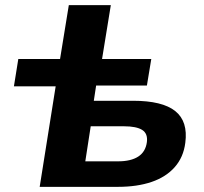

<svg xmlns="http://www.w3.org/2000/svg" viewBox="-20 -725 792 745"><path d="M134 0 196 -390H34L51 -496H213L247 -705H410L376 -496H567L550 -393H353L344 -334H496Q610 -334 660 -294Q710 -254 699 -171Q692 -115 658 -76.5Q624 -38 568 -19Q512 0 438 0ZM311 -99H438Q488 -99 516.5 -117.5Q545 -136 550 -174Q554 -207 531.5 -221Q509 -235 461 -235H332Z"/></svg>

Font: Nunito Sans 10pt SemiExpanded ExtraBold
Style: Italic
Weight: 800
Width: 6
Italic angle: -9°
Designer: Vernon Adams
Foundry: Vernon Adams
Version: Version 3.101;gftools[0.9.27]